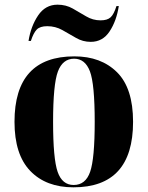

<svg xmlns="http://www.w3.org/2000/svg" viewBox="-20 -791 631 821"><path d="M294 10Q549 10 549 -270Q549 -414 480.5 -482Q412 -550 298 -550Q42 -550 42 -270Q42 -130 109.5 -60Q177 10 294 10ZM295 0Q246 0 226.5 -56Q207 -112 207 -270Q207 -430 227.5 -485Q248 -540 297 -540Q344 -540 364.5 -486Q385 -432 385 -270Q385 -113 365.5 -56.5Q346 0 295 0ZM368 -612Q419 -612 448.5 -656.5Q478 -701 488 -765H478Q467 -730 453 -717Q439 -704 410 -704Q377 -704 348.5 -721Q320 -738 291 -754.5Q262 -771 226 -771Q174 -771 143 -725Q112 -679 102 -616H112Q123 -650 137 -664.5Q151 -679 182 -679Q217 -679 246.5 -662.5Q276 -646 305 -629Q334 -612 368 -612Z"/></svg>

Font: Noto Serif Display SemiCondensed Extra
Style: Regular
Weight: 800
Width: 4
Designer: Monotype Design Team
Foundry: Monotype Imaging Inc.
Version: Version 1.900